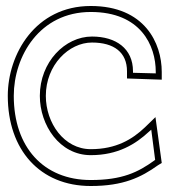

<svg xmlns="http://www.w3.org/2000/svg" viewBox="-20 -610 568 641"><path d="M6 -290C6 -110 113 11 283 11C392 11 451 -18 507 -58L520 -66L499 -219L464 -185C422 -145 368 -112 283 -112C194 -112 133 -199 133 -290C133 -393 210 -468 287 -468C361 -468 404 -435 404 -372V-348L520 -344V-370C520 -466 463 -590 283 -590C98 -590 6 -429 6 -290ZM26 -290C26 -422 112 -570 283 -570C450 -570 500 -458 500 -370V-365L424 -367V-372C424 -448 367 -488 287 -488C197 -488 113 -403 113 -290C113 -192 179 -92 283 -92C374 -92 433 -129 478 -171L485 -177L498 -76L496 -75L495 -74C441 -35 388 -9 283 -9C125 -9 26 -119 26 -290Z"/></svg>

Font: Charger Pro
Style: Ol
Weight: 900
Designer: Jasper
Foundry: Cannot Into Space Fonts
Version: Version 1.09